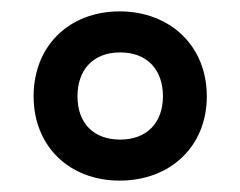

<svg xmlns="http://www.w3.org/2000/svg" viewBox="-20 -744 422 337"><path d="M190 -427C278 -427 343 -486 343 -575C343 -664 278 -724 190 -724C102 -724 39 -664 39 -575C39 -487 102 -427 190 -427ZM191 -499C144 -499 116 -528 116 -575C116 -620 142 -652 191 -652C238 -652 266 -622 266 -575C266 -529 238 -499 191 -499Z"/></svg>

Font: Noto Sans Khmer Condensed SemiBold
Style: Regular
Weight: 600
Width: 3
Designer: Danh Hong and the Monotype Design Team
Foundry: Monotype Imaging Inc.
Version: Version 2.004